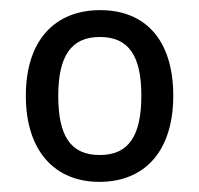

<svg xmlns="http://www.w3.org/2000/svg" viewBox="-20 -742 393 379"><path d="M322 -553C322 -664 266 -722 178 -722C87 -722 31 -661 31 -553C31 -443 89 -383 176 -383C267 -383 322 -445 322 -553ZM95 -553C95 -632 121 -669 177 -669C234 -669 259 -632 259 -553C259 -474 234 -436 177 -436C119 -436 95 -474 95 -553Z"/></svg>

Font: Noto Sans Gurmukhi SemiCondensed
Style: Regular
Weight: 400
Width: 4
Designer: Jelle Bosma - Monotype Design Team
Foundry: Monotype Imaging Inc.
Version: Version 2.004